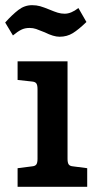

<svg xmlns="http://www.w3.org/2000/svg" viewBox="-42 -722 378 742"><path d="M8 -585 -22 -635Q5 -665 29 -683.5Q53 -702 82 -702Q99 -702 113 -698Q127 -694 149 -685Q168 -677 181 -673Q194 -669 208 -669Q233 -669 261 -691L292 -637Q262 -608 239.5 -594Q217 -580 188 -580Q165 -580 131 -597Q109 -606 97.5 -610Q86 -614 72 -614Q54 -614 40 -607Q26 -600 8 -585ZM26 -485V-413L81 -407Q94 -406 98.5 -399.5Q103 -393 103 -378V-108Q103 -93 98.5 -86.5Q94 -80 81 -79L26 -72V0H295V-72L241 -79Q228 -80 223.5 -86.5Q219 -93 219 -108V-485Z"/></svg>

Font: Enriqueta SemiBold
Style: Regular
Weight: 600
Designer: Viviana Monsalve, Gustavo Ibarra
Foundry: 72Puntos
Version: Version 2.000